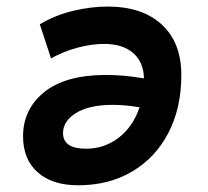

<svg xmlns="http://www.w3.org/2000/svg" viewBox="-20 -547 626 577"><path d="M214.8 9.8Q137.2 9.8 93.3 -29.1Q49.3 -67.9 49.3 -137.7Q49.3 -218.8 113 -270.3Q176.8 -321.8 299.8 -321.8Q351.1 -321.8 412.6 -311.5Q411.6 -360.4 380.1 -387.7Q348.6 -415 293 -415Q255.9 -415 214.1 -404.1Q172.4 -393.1 133.3 -371.6L99.6 -474.1Q147 -502 200.4 -514.6Q253.9 -527.3 303.2 -527.3Q407.7 -527.3 466.3 -473.1Q524.9 -418.9 524.9 -321.8Q524.9 -222.2 486.1 -147.7Q447.3 -73.2 377.4 -31.7Q307.6 9.8 214.8 9.8ZM399.4 -224.6Q355.5 -231.9 319.3 -231.9Q248.5 -231.9 208.7 -207.5Q168.9 -183.1 169.4 -146Q170.4 -100.1 238.3 -100.1Q293.9 -100.1 336.9 -133.3Q379.9 -166.5 399.4 -224.6Z"/></svg>

Font: Cascadia Code NF SemiBold
Style: Italic
Weight: 600
Italic angle: -10°
Monospace: yes
Designer: Aaron Bell
Foundry: Saja Typeworks
Version: Version 2404.023; ttfautohint (v1.8.4)